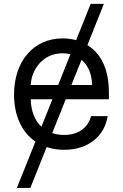

<svg xmlns="http://www.w3.org/2000/svg" viewBox="-20 -747 622 972"><path d="M505.7 -727.3H438.9L365.4 -543.7C343 -549.7 319.6 -552.6 296.9 -552.6C149.1 -552.6 51.1 -436.1 51.1 -268.5C51.1 -161.6 90.2 -77.4 159.4 -30.2L65.3 204.5H133.5L216.3 -2.5C243.3 6.7 273.1 11.4 305.4 11.4C431.1 11.4 510.7 -62.5 524.9 -159.1H441.1C425.4 -99.4 375.7 -63.9 305.4 -63.9C283.4 -63.9 263.1 -67.1 244.3 -73.2L312.9 -244.3H531.2V-279.8C531.2 -405.9 484.7 -480.5 422.6 -518.8ZM135.3 -244.3H245.4L189.6 -105.5C157 -136 137.4 -182.9 135.3 -244.3ZM135.3 -316.8C141 -401.6 201 -477.3 296.9 -477.3C311.1 -477.3 324.2 -475.5 336.6 -472.7L274.5 -316.8ZM341.6 -316.8 392.8 -444.2C426.5 -415.5 446 -370 446 -316.8Z"/></svg>

Font: Magic Ui Pro
Style: Regular
Weight: 400
Designer: Stefan Endress, Andreas Faust
Version: Version 1.000;FEAKit 1.0